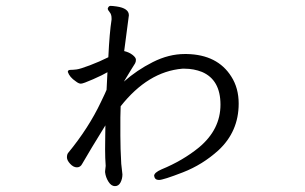

<svg xmlns="http://www.w3.org/2000/svg" viewBox="-20 -591 1040 654"><path d="M347 -562Q347 -557 353.5 -549.5Q360 -542 360 -529V-524Q353 -480 349 -396Q319 -381 286 -368.5Q253 -356 241 -354.5Q229 -353 220 -353Q211 -353 211 -346Q217 -328 238 -314Q248 -306 255.5 -306Q263 -306 297 -321Q331 -336 346 -345L343 -285Q340 -277 324 -244Q282 -155 212 -70Q208 -65 208 -55Q208 -45 219 -33Q230 -21 242 -21Q254 -21 260 -33Q287 -80 339 -164Q339 -146 338.5 -129Q338 -112 338 -82Q338 -52 340 -26L338 -8V-4Q340 13 349.5 28Q359 43 371.5 43Q384 43 390.5 30.5Q397 18 397 3L393 -33Q390 -86 390 -129V-191Q390 -210 391 -229Q484 -347 601 -357H609Q640 -357 668 -346Q731 -319 731 -234.5Q731 -150 658 -89Q603 -44 530 -14Q505 -3 505 8Q507 22 521.5 22Q536 22 603 -4Q670 -30 724 -79Q793 -143 793 -238Q793 -291 768 -330Q721 -405 616 -407H609Q555 -407 500.5 -379.5Q446 -352 402 -313Q418 -340 427.5 -355Q437 -370 440 -375Q443 -380 443 -387.5Q443 -395 431.5 -404Q420 -413 403 -417L419 -539Q419 -563 377 -569Q363 -571 356.5 -571Q350 -571 347 -562Z"/></svg>

Font: LXGW WenKai TC
Style: Regular
Weight: 400
Designer: LXGW / Fontworks Inc.
Foundry: LXGW / Fontworks Inc.
Version: Version 1.330